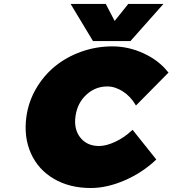

<svg xmlns="http://www.w3.org/2000/svg" viewBox="-20 -943 874 973"><path d="M113.8 -352.1Q124.5 -428.2 163.1 -494.4Q201.7 -560.5 259.3 -607.4Q316.9 -654.3 392.3 -681.2Q467.8 -708 549.8 -708Q630.9 -708 707.8 -672.6Q784.7 -637.2 831.1 -578.1L834 -575.2L668.9 -408.2L666 -413.1Q641.1 -455.1 602.1 -480Q563 -504.9 523.9 -504.9Q462.9 -504.9 417.5 -462.9Q372.1 -420.9 362.8 -355Q353 -288.6 387 -245.8Q420.9 -203.1 481.9 -203.1Q518.1 -203.1 563.2 -224.1Q608.4 -245.1 647 -280.8L651.9 -285.2L772 -134.8L769 -131.8Q700.7 -67.4 611.3 -28.8Q522 9.8 439.9 9.8Q332.5 9.8 252.9 -36.9Q173.3 -83.5 136.5 -166.3Q99.6 -249 113.8 -352.1ZM337.9 -922.9H516.1L561 -836.9L629.9 -922.9H808.1L641.1 -734.9H451.2Z"/></svg>

Font: Trueno UltraBlack
Style: Italic
Weight: 950
Designer: Julieta Ulanovsky
Foundry: Julieta Ulanovsky
Version: Version 3.001b | FøM Fix